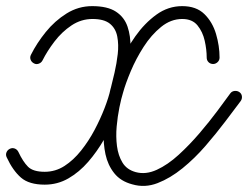

<svg xmlns="http://www.w3.org/2000/svg" viewBox="-40 -582 810 627"><path d="M71 -375Q63 -379 60 -387Q57 -395 61 -403Q80 -441 109.5 -477.5Q139 -514 177.5 -538Q216 -562 261 -562Q311 -562 338.5 -544Q366 -526 376.5 -495Q387 -464 386 -427Q385 -390 377.5 -352Q370 -314 362 -281Q362 -281 362 -281Q362 -281 362 -281Q362 -281 362 -281Q362 -281 362 -281Q354 -248 338.5 -207.5Q323 -167 300 -127Q277 -87 248 -53.5Q219 -20 183.5 0.5Q148 21 106 21Q55 21 28.5 -2Q2 -25 -18 -68Q-18 -68 -18 -68Q-18 -68 -18 -68Q-22 -76 -19 -84Q-16 -92 -8 -96Q0 -100 8 -97Q16 -94 20 -86Q35 -54 51.5 -37.5Q68 -21 106 -21Q141 -21 170.5 -40Q200 -59 225 -90.5Q250 -122 269 -158Q288 -194 301.5 -229Q315 -264 321 -291Q321 -291 321 -291Q321 -291 321 -291Q321 -291 321 -291Q321 -291 321 -291Q327 -314 334 -344.5Q341 -375 344.5 -405.5Q348 -436 343 -462.5Q338 -489 319 -504.5Q300 -520 262 -520Q225 -520 193.5 -499Q162 -478 138 -446.5Q114 -415 99 -385Q95 -377 86.5 -374Q78 -371 71 -375ZM677 -394Q677 -385 670.5 -379Q664 -373 656 -373Q647 -373 641 -379Q635 -385 635 -394Q635 -420 628.5 -449Q622 -478 605 -499Q588 -520 555 -520Q518 -520 486 -494Q454 -468 429 -429Q404 -390 387 -349.5Q370 -309 362 -280Q362 -280 362 -280Q362 -280 362 -280Q362 -280 362 -280Q362 -280 362 -280Q356 -261 350 -231.5Q344 -202 341 -169Q338 -136 342 -105Q346 -74 360 -51Q374 -28 403 -20Q436 -11 472 -27.5Q508 -44 543.5 -76.5Q579 -109 611.5 -147Q644 -185 670 -220Q696 -255 712 -277Q717 -284 726 -285Q735 -286 742 -281Q749 -276 750 -267.5Q751 -259 746 -252Q725 -224 695.5 -185Q666 -146 631 -105.5Q596 -65 556 -32.5Q516 0 474.5 16Q433 32 392 20Q354 10 333 -16.5Q312 -43 304.5 -78Q297 -113 298.5 -152Q300 -191 307 -227.5Q314 -264 321 -292Q321 -292 321 -292Q321 -292 321 -292Q321 -292 321 -292Q321 -292 321 -292Q332 -328 352 -374.5Q372 -421 402 -463.5Q432 -506 470.5 -534Q509 -562 555 -562Q601 -562 627.5 -536Q654 -510 665.5 -471Q677 -432 677 -394Q677 -394 677 -394Q677 -394 677 -394Z"/></svg>

Font: FRB American Cursive Medium
Style: Italic
Weight: 500
Italic angle: -25°
Version: Version 2.0;Modular Font Editor K font №1